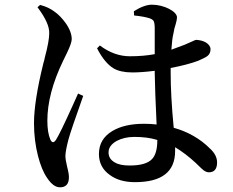

<svg xmlns="http://www.w3.org/2000/svg" viewBox="-20 -769 994 819"><path d="M236 30C261 30 274 16 274 -13C274 -22 272 -36 267 -55C262 -76 259 -92 259 -103C259 -116 263 -140 272 -174C279 -200 300 -262 335 -360L313 -370C309 -361 302 -345 291 -321C254 -239 230 -190 219 -173C210 -159 202 -159 195 -173C186 -194 182 -221 182 -254C182 -331 204 -416 249 -509C253 -518 259 -530 266 -544C279 -571 286 -591 286 -602C286 -623 277 -647 259 -672C245 -691 230 -707 213 -719C196 -732 175 -742 151 -748L140 -738C174 -693 191 -656 190 -627C190 -606 184 -571 171 -523C170 -516 168 -510 167 -506C166 -504 165 -500 164 -495C138 -389 125 -305 125 -243C125 -194 131 -147 142 -104C152 -65 165 -33 181 -10C199 17 217 30 236 30ZM556 8C670 8 727 -36 727 -125V-141C755 -124 785 -102 816 -73C817 -72 818 -71 820 -69C833 -56 843 -47 848 -43C856 -37 864 -34 871 -34C894 -34 906 -48 906 -76C906 -97 896 -117 875 -136C834 -177 782 -207 721 -224C712 -317 708 -395 708 -458V-479C755 -488 794 -498 826 -510C847 -519 860 -526 866 -531C874 -538 878 -547 878 -559C878 -570 871 -580 858 -588C846 -595 832 -598 817 -599C815 -599 809 -597 799 -592C778 -582 756 -573 735 -566C728 -563 720 -560 711 -557C713 -588 716 -612 720 -627C722 -640 725 -654 730 -668C733 -679 735 -688 735 -695C735 -720 680 -749 628 -749C607 -749 581 -740 551 -721L552 -703C581 -700 603 -696 618 -691C627 -688 632 -684 635 -680C638 -675 640 -664 640 -649V-538C608 -532 573 -529 534 -529C490 -529 447 -544 406 -575L394 -563C416 -520 440 -492 465 -477C484 -466 511 -460 544 -460C569 -460 601 -462 640 -467V-458C641 -409 643 -336 648 -238C631 -240 614 -241 595 -241C539 -241 494 -231 459 -210C421 -187 402 -155 402 -112C402 -75 417 -45 448 -23C476 -2 512 8 556 8ZM533 -63C506 -63 485 -67 470 -76C452 -86 443 -100 443 -119C443 -139 455 -155 478 -168C499 -179 524 -185 553 -185C590 -185 622 -181 651 -172V-170C651 -132 643 -105 628 -90C611 -72 579 -63 533 -63Z"/></svg>

Font: AllPunType SemiBold
Style: Regular
Weight: 600
Version: 1.0